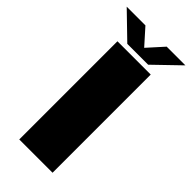

<svg xmlns="http://www.w3.org/2000/svg" viewBox="-265 -773 820 820"><g transform="rotate(45 145.0 -363.0)"><path d="M44.5 0H245.5V-593H44.5ZM82 -615H208L322.5 -725.5H209.5L145 -654L81 -725.5H-32Z"/></g></svg>

Font: Anybody Thin ExtraBold
Style: Regular
Weight: 800
Version: Version 1.113;gftools[0.9.25]